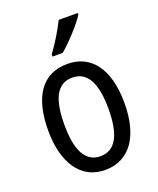

<svg xmlns="http://www.w3.org/2000/svg" viewBox="-143 -853 780 949"><g transform="rotate(-20 246.5 -378.0)"><path d="M382 -757V-766H282C260 -721 227 -666 191 -617V-606H245C288 -642 357 -716 382 -757ZM447 -269C447 -450 371 -547 247 -547C114 -547 46 -446 46 -269C46 -98 119 10 245 10C378 10 447 -99 447 -269ZM131 -269C131 -404 166 -475 247 -475C326 -475 363 -404 363 -269C363 -134 326 -62 247 -62C167 -62 131 -135 131 -269Z"/></g></svg>

Font: Noto Sans Georgian Condensed
Style: Regular
Weight: 400
Width: 3
Designer: Monotype Design Team, Akaki Razmadze
Foundry: Google LLC
Version: Version 2.005